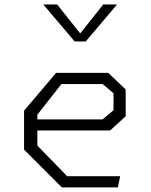

<svg xmlns="http://www.w3.org/2000/svg" viewBox="-20 -818 660 838"><path d="M250 0H494.5L504.5 -49H273L143 -182.5V-248.5H460.5L528.5 -310.5V-427.5L452.5 -500H225L85 -335V-165ZM143 -297V-317.5L248 -451H428L475.5 -411V-337L428 -297ZM169 -798.5H229.5L330 -672L430.5 -798.5H491L354 -637H306Z"/></svg>

Font: Monaspace Krypton ExtraLight
Style: Regular
Weight: 200
Designer: Riley Cran & the Lettermatic Team
Foundry: Lettermatic
Version: Version 1.101 (Monaspace Krypton)